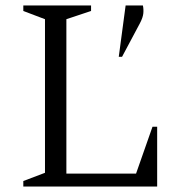

<svg xmlns="http://www.w3.org/2000/svg" viewBox="-20 -680 663 700"><path d="M65 0V-20L144 -50V-610L65 -640V-660H312V-640L222 -610V-47H476L536 -218H553V0ZM413 -473 438 -660H501Q504 -646 502.5 -631Q501 -616 490 -595L425 -473Z"/></svg>

Font: Spectral SC Light
Style: Regular
Weight: 300
Designer: Jean-Baptiste Levee
Foundry: Production Type
Version: Version 2.001